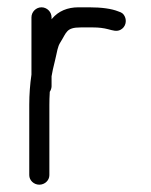

<svg xmlns="http://www.w3.org/2000/svg" viewBox="-20 -503 414 525"><path d="M66 -298.9C62.2 -273.7 60 -244.4 60 -216.6V-24.1C60 -9.8 72.5 2 87.5 2C102.5 2 115 -9.8 115 -24V-215.8C115 -227.6 115.3 -238.7 116 -249.2L116 -249.5V-251.8C118.2 -254.8 121 -261.5 121 -266.9V-294.4C122.6 -304.3 125.8 -319.7 130.7 -338.8C136.8 -363.2 136.9 -374.3 145.2 -387.4C162.4 -414.5 160.8 -428 200.5 -428H235C249.7 -428 263.1 -426.4 275.3 -423.2C288.6 -419.7 298.8 -416.2 309.1 -421.3C324 -428.8 327.1 -446.2 321 -458.3C317.9 -464.4 314.5 -468.5 303.8 -471.7C285.4 -479.2 258.1 -483 223.7 -483H194.5C164.8 -483 139.9 -472.8 122.4 -452C121.8 -451.3 121.6 -451.1 121 -450.3V-455.5C121 -470.5 108.5 -483 93.5 -483C78.5 -483 66 -470.5 66 -455.5Z"/></svg>

Font: MewTooHand
Style: BdWide
Weight: 400
Designer: Mew Too, Robert Jablonski
Version: Version 0.77